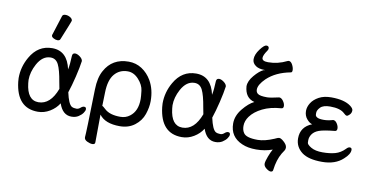

<svg xmlns="http://www.w3.org/2000/svg" viewBox="-90 -1064 2955 1521"><g transform="rotate(10 1388.0 -303.0)"><path d="M240 -51Q336 -51 386 -184L376 -236Q360 -333 339 -375Q318 -417 275 -417Q210 -417 168 -340Q133 -275 133 -212Q133 -199 135 -186Q150 -51 240 -51ZM248 24Q79 24 55 -183Q53 -198 53 -213Q53 -303 99 -383Q161 -492 275 -492Q396 -492 427 -348Q436 -391 438 -458Q439 -482 461 -482Q478 -482 499.5 -466Q521 -450 523 -432Q516 -380 497.5 -303Q479 -226 460 -170Q480 -78 508 -61Q523 -53 546 -53Q562 -53 576.5 -66Q591 -79 604 -79Q621 -79 621 -61Q621 -49 608.5 -31Q596 -13 573 1.5Q550 16 517 16Q446 16 416 -73Q390 -31 344.5 -3.5Q299 24 248 24ZM304 -561Q288 -561 271.5 -570Q255 -579 255 -590Q255 -598 257 -600L306 -754Q310 -770 333 -770Q352 -770 370.5 -759Q389 -748 389 -732Q389 -728 326 -574Q321 -561 304 -561Z M899 -50Q943 -50 975 -75Q1034 -119 1034 -216Q1034 -237 1028.5 -283Q1023 -329 984 -372Q945 -415 896 -415Q830 -415 789.5 -367Q749 -319 747 -218L744 -110Q750 -110 773 -88Q814 -50 899 -50ZM718 201Q700 201 676 189.5Q652 178 652 158Q656 127 664 -229Q666 -324 698 -381Q758 -492 890 -492Q949 -492 996.5 -461Q1044 -430 1075 -377Q1115 -307 1115 -214Q1115 -164 1096 -108Q1077 -52 1027.5 -14Q978 24 907 24Q789 24 742 -40L740 184Q740 201 718 201Z M1398 -51Q1494 -51 1544 -184L1534 -236Q1518 -333 1497 -375Q1476 -417 1433 -417Q1368 -417 1326 -340Q1291 -275 1291 -212Q1291 -199 1293 -186Q1308 -51 1398 -51ZM1406 24Q1237 24 1213 -183Q1211 -198 1211 -213Q1211 -303 1257 -383Q1319 -492 1433 -492Q1554 -492 1585 -348Q1594 -391 1596 -458Q1597 -482 1619 -482Q1636 -482 1657.5 -466Q1679 -450 1681 -432Q1674 -380 1655.5 -303Q1637 -226 1618 -170Q1638 -78 1666 -61Q1681 -53 1704 -53Q1720 -53 1734.5 -66Q1749 -79 1762 -79Q1779 -79 1779 -61Q1779 -49 1766.5 -31Q1754 -13 1731 1.5Q1708 16 1675 16Q1604 16 1574 -73Q1548 -31 1502.5 -3.5Q1457 24 1406 24Z M2147 170Q2133 170 2111.5 153.5Q2090 137 2090 117Q2090 99 2106 57Q2122 15 2134 -4Q2073 18 2004 18Q1935 18 1889 -3Q1789 -46 1789 -154Q1789 -216 1835 -272.5Q1881 -329 1925 -350Q1849 -369 1842 -462Q1842 -504 1881 -550Q1920 -596 1953 -611L1965 -613Q1965 -614 1959 -614Q1915 -614 1890 -631Q1860 -651 1860 -683Q1860 -721 1892 -764Q1924 -807 1942 -807Q1963 -807 1963 -787Q1963 -778 1956 -768Q1928 -728 1928 -706Q1928 -679 1977 -679Q2055 -679 2127 -715Q2133 -718 2137 -718Q2155 -718 2167.5 -694Q2180 -670 2180 -650Q2180 -632 2168 -631Q2051 -609 1980 -542Q1927 -490 1927 -451Q1927 -429 1942 -418Q1959 -404 2017 -404Q2044 -404 2113 -420Q2131 -420 2146 -398.5Q2161 -377 2161 -358Q2161 -339 2144 -338Q2057 -332 1994.5 -301Q1932 -270 1900 -226Q1873 -189 1873 -149Q1873 -116 1887 -95Q1907 -59 2002 -59Q2058 -59 2133 -91Q2137 -92 2148.5 -98Q2160 -104 2170 -104Q2180 -104 2195 -93Q2234 -63 2234 -37Q2234 -23 2227.5 -13.5Q2221 -4 2209 15Q2176 71 2166 153Q2165 170 2147 170Z M2534 24Q2426 24 2373 -15Q2316 -58 2316 -127Q2316 -220 2407 -256Q2387 -259 2363.5 -286Q2340 -313 2340 -352Q2340 -384 2360 -416Q2380 -448 2420.5 -470Q2461 -492 2520 -492Q2626 -492 2678 -452Q2701 -434 2701 -419Q2701 -398 2687 -384Q2673 -370 2665 -370Q2655 -370 2640 -385Q2606 -419 2524 -419Q2468 -419 2445 -395.5Q2422 -372 2422 -350Q2422 -348 2422.5 -335.5Q2423 -323 2438.5 -314.5Q2454 -306 2490 -306Q2526 -306 2565 -318Q2583 -318 2596.5 -297Q2610 -276 2610 -257Q2610 -236 2593 -235Q2503 -226 2467.5 -213Q2432 -200 2415 -176Q2398 -152 2398 -125Q2398 -122 2398.5 -106.5Q2399 -91 2433 -71Q2467 -51 2525 -51Q2584 -51 2627 -63Q2670 -75 2705 -111Q2719 -127 2733 -127Q2749 -127 2749 -109Q2749 -75 2703 -34Q2641 24 2534 24Z"/></g></svg>

Font: ToneOZ-Pinyin-WenKai-Medium
Style: Medium
Weight: 700
Designer: Fontworks Inc.
Foundry: ToneOZ
Version: Version 0.240331